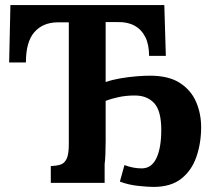

<svg xmlns="http://www.w3.org/2000/svg" viewBox="-20 -720 837 756"><path d="M584 16Q564 16 525 12Q486 8 452 -5L470 -70Q504 -57 538 -57Q577 -57 596 -97.5Q615 -138 615 -208Q615 -284 587 -314Q559 -344 511 -344Q476 -344 446.5 -337.5Q417 -331 396 -323V-164Q396 -137 395 -112Q394 -87 392 -74V0H180V-66Q203 -67 218.5 -72Q234 -77 242.5 -95Q251 -113 251 -153V-632H205Q148 -631 115 -593Q82 -555 82 -474H16L21 -700H627L633 -500H567Q567 -545 552 -574.5Q537 -604 509.5 -619Q482 -634 444 -633H396V-397Q422 -406 454 -411.5Q486 -417 517 -419.5Q548 -422 570 -422Q645 -422 689 -393Q733 -364 752.5 -318Q772 -272 772 -219Q772 -157 753.5 -103Q735 -49 694 -16.5Q653 16 584 16Z"/></svg>

Font: Lora
Style: Weight 700
Weight: 700
Designer: Olga Karpushina, Alexei Vanyashin (Cyrillic)
Foundry: Cyreal
Version: Version 3.001